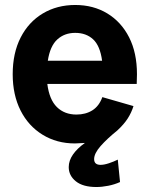

<svg xmlns="http://www.w3.org/2000/svg" viewBox="-20 -563 601 771"><path d="M367 188Q313 188 284.5 165Q256 142 256 108Q256 82 273 57.5Q290 33 321 11Q311 11 301 12Q291 13 281 13Q208 13 151 -22Q94 -57 62.5 -119.5Q31 -182 31 -265Q31 -350 63 -412.5Q95 -475 152 -509Q209 -543 282 -543Q355 -543 411 -509Q467 -475 498.5 -413Q530 -351 530 -265L529 -226H170Q178 -163 208.5 -133Q239 -103 287 -103Q324 -103 351 -120Q378 -137 391 -173L516 -137Q508 -111 493 -87.5Q478 -64 451 -39Q410 -6 384 23.5Q358 53 358 76Q358 99 384 99Q398 99 417.5 92.5Q437 86 453 78L462 168Q440 178 414.5 183Q389 188 367 188ZM172 -319H390Q382 -379 354 -405Q326 -431 282 -431Q239 -431 210 -404.5Q181 -378 172 -319Z"/></svg>

Font: Radio Canada Big SemiBold
Style: Regular
Weight: 600
Designer: Étienne Aubert Bonn
Foundry: Coppers and Brasses
Version: Version 1.001